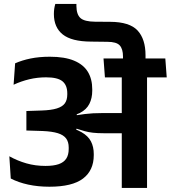

<svg xmlns="http://www.w3.org/2000/svg" viewBox="-20 -926 842 946"><path d="M356.5 -896Q356.5 -896.5 356.5 -901.2Q356.5 -906 356.5 -906.5H252.5Q249 -895 247.2 -882.5Q245.5 -870 245.5 -857Q245.5 -791 289.2 -756.2Q333 -721.5 428 -721L508.5 -720Q554 -720 570 -702.2Q586 -684.5 586 -647.5V-616.5H697V-653.5Q697 -733.5 657.8 -775.8Q618.5 -818 523 -818.5L448.5 -819Q396 -819.5 376.5 -837Q357 -854.5 356.5 -896ZM801.5 -544.5 794.5 -638H490L497 -544.5ZM580 0H704.5V-578.5H580ZM26 -156 33 -46.5Q70.5 -27 118.8 -16.5Q167 -6 223.5 -6Q336 -6 389 -46.2Q442 -86.5 442 -161.5V-167Q442 -202.5 428.2 -229.2Q414.5 -256 381.2 -275Q348 -294 289.5 -306L288 -350.5Q341.5 -353 373.8 -369.5Q406 -386 420.2 -414Q434.5 -442 434.5 -479.5V-486Q434.5 -536.5 412.8 -572.2Q391 -608 344.8 -627.2Q298.5 -646.5 225.5 -646.5Q173.5 -646.5 130.8 -637.8Q88 -629 54.5 -614L47 -508.5Q84.5 -526 124.5 -535.5Q164.5 -545 207 -545Q264 -545 287.8 -525.5Q311.5 -506 311.5 -466V-460.5Q311.5 -434 299.8 -417.2Q288 -400.5 260.2 -391.8Q232.5 -383 184 -381.5L110 -379V-283L190 -280.5Q236.5 -278.5 264.8 -269.8Q293 -261 305.8 -243.8Q318.5 -226.5 318.5 -199.5V-192Q318.5 -163 306.5 -144.5Q294.5 -126 269.2 -117.2Q244 -108.5 204 -108.5Q154 -108.5 109.8 -121.2Q65.5 -134 26 -156ZM282.5 -360V-296.5L354 -280.5L357 -292Q378.5 -285 397.2 -279.8Q416 -274.5 438.2 -272Q460.5 -269.5 491.5 -269.5H623.5V-369H489.5Q460.5 -369 438.8 -367.8Q417 -366.5 398.2 -364.2Q379.5 -362 358.5 -358.5L357.5 -367Z"/></svg>

Font: Anek Devanagari SemiBold
Style: Regular
Weight: 600
Designer: Kailash Malviya (Devanagari) & Yesha Goshar (Latin)
Foundry: Ek Type
Version: Version 1.003